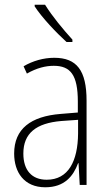

<svg xmlns="http://www.w3.org/2000/svg" viewBox="-20 -877 460 814"><path d="M171 -857H127V-850C158 -802 219 -738 262 -699H287V-709C248 -752 202 -807 171 -857ZM210 -632C165 -632 119 -619 80 -596L94 -565C136 -589 174 -598 208 -598C279 -598 310 -559 310 -446V-400L237 -394C111 -384 40 -331 40 -226C40 -147 82 -83 172 -83C254 -83 291 -131 311 -185H313L318 -93H347V-450C347 -579 305 -632 210 -632ZM240 -364 311 -369V-311C310 -194 270 -115 178 -115C115 -115 79 -155 79 -226C79 -312 133 -355 240 -364Z"/></svg>

Font: Noto Sans Kannada UI Condensed ExtraLight
Style: Regular
Weight: 200
Width: 3
Designer: Jelle Bosma - Monotype Design Team
Foundry: Monotype Imaging Inc.
Version: Version 2.005